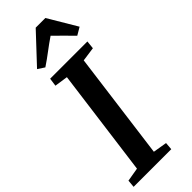

<svg xmlns="http://www.w3.org/2000/svg" viewBox="-322 -1025 1053 1053"><g transform="rotate(-45 204.0 -498.5)"><path d="M-2 0 2 -44 81.5 -57.5 164.5 -684 87 -695.5 93.5 -743H382.5L377.5 -695.5L295 -684L212.5 -57.5L293.5 -44L290 0ZM80 -831 235.5 -997H310.5L409.5 -830.5L365.5 -804.5Q339 -830.5 313.8 -856.5Q288.5 -882.5 262 -908Q224.5 -882.5 190.8 -856.8Q157 -831 119 -805.5Z"/></g></svg>

Font: Merriweather Light 18pt SemiBold
Style: Italic
Weight: 600
Italic angle: -7.8°
Version: Version 2.101